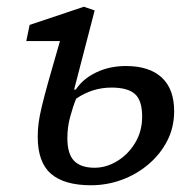

<svg xmlns="http://www.w3.org/2000/svg" viewBox="-20 -538 568 570"><path d="M180 -128Q180 -81 200 -60.5Q220 -40 261 -40Q295 -40 327.5 -59.5Q360 -79 381 -113.5Q402 -148 402 -192Q402 -240 380.5 -259Q359 -278 311 -278Q254 -278 206 -245Q196 -220 188 -190Q180 -160 180 -128ZM250 12Q171 12 131.5 -22Q92 -56 92 -132Q92 -152 94.5 -172Q97 -192 104 -221.5Q111 -251 124 -297.5Q137 -344 158 -416H58L68 -464L229 -518L261 -507L200 -272H205Q226 -304 265.5 -323Q305 -342 354 -342Q423 -342 460 -308Q497 -274 497 -208Q497 -160 476.5 -120Q456 -80 420.5 -50Q385 -20 341 -4Q297 12 250 12Z"/></svg>

Font: Source Serif 4 Caption
Style: Italic
Weight: 400
Italic angle: -12°
Designer: Frank Grießhammer
Foundry: Adobe Systems Incorporated
Version: Version 4.004;hotconv 1.0.117;makeotfexe 2.5.65602